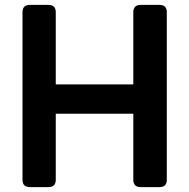

<svg xmlns="http://www.w3.org/2000/svg" viewBox="-20 -765 773 785"><path d="M102 0Q72 0 72 -30V-715Q72 -745 102 -745H178Q208 -745 208 -715V-420H525V-715Q525 -745 555 -745H632Q662 -745 662 -715V-30Q662 0 632 0H555Q525 0 525 -30V-300H208V-30Q208 0 178 0Z"/></svg>

Font: Pitagon Sans Text
Style: Bold
Weight: 700
Designer: Travis Tran
Foundry: Pitagon
Version: Version 1.001; ttfautohint (v1.8.4.7-5d5b);gftools[0.9.26]